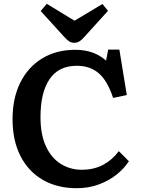

<svg xmlns="http://www.w3.org/2000/svg" viewBox="-20 -976 746 1010"><path d="M383 14Q281 14 205 -30Q129 -74 87.5 -155.5Q46 -237 46 -349Q46 -459 86.5 -541Q127 -623 201.5 -668.5Q276 -714 376 -714Q426 -714 466.5 -699.5Q507 -685 538 -657L549 -715H608L647 -476L575 -461Q545 -552 499 -591Q453 -630 384 -630Q289 -630 241 -560Q193 -490 193 -360Q193 -268 221.5 -206.5Q250 -145 299.5 -114Q349 -83 410 -83Q474 -83 522.5 -109Q571 -135 605 -181L658 -128Q633 -89 592.5 -57Q552 -25 499 -5.5Q446 14 383 14ZM370 -751Q356 -751 344.5 -758Q333 -765 316 -784L194 -918L226 -956L372 -867L519 -955L548 -919L423 -781Q409 -765 397 -758Q385 -751 370 -751Z"/></svg>

Font: Literata SemiBold
Style: Regular
Weight: 600
Designer: Latin by Veronika Burian and Jose Scaglione. Greek by Irene Vlachou. Cyrillic by Vera Evstafieva.
Foundry: TypeTogether
Version: Version 3.103; ttfautohint (v1.8.4.7-5d5b);gftools[0.9.29]